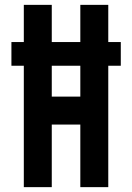

<svg xmlns="http://www.w3.org/2000/svg" viewBox="-20 -770 544 790"><path d="M27 -499.5V-597H477V-499.5ZM78 0V-750H193V-372.5H310.5V-750H425.5V0H310.5V-257.5H193V0Z"/></svg>

Font: Mohave SemiBold
Style: Regular
Weight: 600
Designer: Gumpita Rahayu
Foundry: Tokotype
Version: Version 2.003